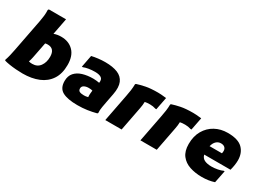

<svg xmlns="http://www.w3.org/2000/svg" viewBox="-28 -1453 2926 2158"><g transform="rotate(30 1435.0 -374.0)"><path d="M260 12Q220 12 174 8.5Q128 5 87 -1.5Q46 -8 20 -16L16 -24Q30 -66 37.5 -98.5Q45 -131 54 -176L135 -596Q142 -632 146.5 -670.5Q151 -709 149 -748L157 -760H380L339 -548Q380 -564 432 -564Q531 -564 591.5 -502.5Q652 -441 652 -324Q652 -210 603 -135.5Q554 -61 466 -24.5Q378 12 260 12ZM272 -204Q269 -188 264.5 -172Q260 -156 255 -142Q273 -136 300 -136Q366 -136 401 -184Q436 -232 436 -304Q436 -412 344 -412Q326 -412 312 -408Z M972 12Q843 12 777.5 -23.5Q712 -59 712 -152Q712 -218 747.5 -258.5Q783 -299 843.5 -317.5Q904 -336 980 -336Q1001 -336 1022 -333.5Q1043 -331 1059 -328Q1067 -376 1039.5 -394Q1012 -412 960 -412Q915 -412 876.5 -405.5Q838 -399 812 -388H800L830 -544Q868 -553 913.5 -558.5Q959 -564 1004 -564Q1102 -564 1165.5 -538Q1229 -512 1254 -453.5Q1279 -395 1260 -296L1240 -192Q1233 -154 1225 -110.5Q1217 -67 1220 -28L1212 -20Q1155 -5 1096.5 3.5Q1038 12 972 12ZM904 -166Q904 -139 924 -129.5Q944 -120 980 -120Q989 -120 1004.5 -121.5Q1020 -123 1033 -127Q1031 -147 1032.5 -170Q1034 -193 1037 -214Q1019 -220 988 -220Q952 -220 928 -206.5Q904 -193 904 -166Z M1396 -352Q1404 -390 1410 -433.5Q1416 -477 1416 -516L1424 -524Q1469 -539 1530.5 -551.5Q1592 -564 1688 -564Q1700 -564 1729.5 -562.5Q1759 -561 1796 -556L1764 -392H1752Q1716 -404 1676 -404Q1634 -404 1610 -398Q1609 -356 1600 -312L1540 0H1328Z M1852 -352Q1860 -390 1866 -433.5Q1872 -477 1872 -516L1880 -524Q1925 -539 1986.5 -551.5Q2048 -564 2144 -564Q2156 -564 2185.5 -562.5Q2215 -561 2252 -556L2220 -392H2208Q2172 -404 2132 -404Q2090 -404 2066 -398Q2065 -356 2056 -312L1996 0H1784Z M2586 12Q2500 12 2429 -11.5Q2358 -35 2316 -89.5Q2274 -144 2274 -236Q2274 -338 2316.5 -411.5Q2359 -485 2431.5 -524.5Q2504 -564 2594 -564Q2729 -564 2787.5 -506Q2846 -448 2846 -352Q2846 -322 2840.5 -287.5Q2835 -253 2826 -220H2485Q2495 -178 2530.5 -161Q2566 -144 2622 -144Q2661 -144 2701.5 -152Q2742 -160 2766 -172H2778L2746 -12Q2674 12 2586 12ZM2586 -424Q2552 -424 2526.5 -400.5Q2501 -377 2490 -332H2650Q2652 -340 2653 -347.5Q2654 -355 2654 -364Q2654 -391 2636.5 -407.5Q2619 -424 2586 -424Z"/></g></svg>

Font: Kufam Black
Style: Italic
Weight: 900
Italic angle: -11°
Designer: Artur Schmal
Foundry: Original Type
Version: Version 1.301; ttfautohint (v1.8.3)